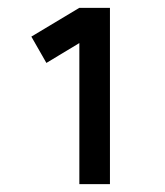

<svg xmlns="http://www.w3.org/2000/svg" viewBox="-20 -740 421 490"><path d="M182.5 -270V-630.1L98.4 -579.4L60 -646.6L182.5 -720H260.6V-270Z"/></svg>

Font: Vela Sans GX ExtLt
Style: Regular
Weight: 200
Designer: Principal design: Mikhail Sharanda - project Manrope.
Design modification: Ravid Balaliev
Foundry: Mikhail Sharanda
Version: Version 1.001